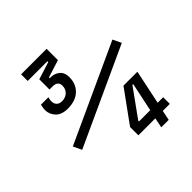

<svg xmlns="http://www.w3.org/2000/svg" viewBox="-186 -842 984 984"><g transform="rotate(-45 306.0 -350.0)"><path d="M159 -406Q114 -406 92 -429.5Q70 -453 70 -484Q70 -489 70.5 -493.5Q71 -498 72 -502L75 -518H129L126 -504Q125 -500 125 -497Q125 -494 125 -491Q125 -475 135 -464.5Q145 -454 165 -454Q189 -454 205.5 -469Q222 -484 222 -509Q222 -526 212 -534Q202 -542 185 -542H161V-616L256 -646V-652H113V-700H298V-618L203 -588V-582H211Q237 -582 257.5 -565.5Q278 -549 278 -514Q278 -466 246.5 -436Q215 -406 159 -406ZM61 -205 39 -251 570 -495 592 -449ZM429 0 440 -54H317V-114L443 -288H544L505 -102H545V-54H494L483 0ZM370 -102H451L484 -258H478L370 -108Z"/></g></svg>

Font: Space Mono
Style: Italic
Weight: 400
Italic angle: -12°
Monospace: yes
Designer: Colophon Foundry + Benjamin Critton
Foundry: Colophon Foundry & Benjamin Critton
Version: Version 1.003; ttfautohint (v1.8.4.7-5d5b)